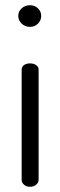

<svg xmlns="http://www.w3.org/2000/svg" viewBox="-20 -716 231 736"><path d="M95 -473Q109 -473 118.5 -466.5Q128 -460 128 -449V-26Q128 -16 118.5 -8Q109 0 95 0Q81 0 72 -8Q63 -16 63 -26V-449Q63 -460 72 -466.5Q81 -473 95 -473ZM95 -696Q113 -696 125.5 -684Q138 -672 138 -655Q138 -638 125.5 -625.5Q113 -613 95 -613Q76 -613 63 -625.5Q50 -638 50 -655Q50 -672 63 -684Q76 -696 95 -696Z"/></svg>

Font: Dosis
Style: Book
Weight: 400
Designer: EdgarTolentino, PabloImpallari, IginoMarini
Foundry: EdgarTolentino, PabloImpallari, IginoMarini
Version: Version 1.007